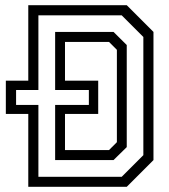

<svg xmlns="http://www.w3.org/2000/svg" viewBox="-20 -720 652 740"><path d="M89 0V-281H2.5V-409H89V-700H468.5L571.5 -597V-103L468.5 0ZM128 -38.5H449L532.5 -122V-577.5L449 -661H128V-373H42V-315.5H128ZM192.5 -103V-315.5H322.5V-373H192.5V-597H417.5L468.5 -546.5V-153L417.5 -103ZM230.5 -141.5H400L430.5 -172V-528L400 -558.5H230.5V-409H358.5V-281H230.5Z"/></svg>

Font: Tourney Thin
Style: Regular
Weight: 400
Version: Version 1.015